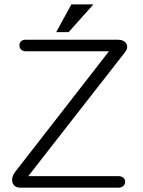

<svg xmlns="http://www.w3.org/2000/svg" viewBox="-20 -872 665 892"><path d="M99.6 -633.8H486.3L51.8 -75.2Q31.2 -48.8 38.1 -24.4Q44.9 0 77.1 0H530.3Q544.9 0 553.7 -8.8Q561.5 -16.6 561.5 -27.3Q561.5 -38.1 553.7 -45.9Q543.9 -53.7 530.3 -53.7H111.3L559.6 -627.9Q577.1 -649.4 567.4 -668Q557.6 -687.5 525.4 -687.5H99.6Q85 -687.5 77.1 -679.7Q70.3 -671.9 70.3 -661.1Q70.3 -650.4 77.1 -642.6Q85.9 -633.8 99.6 -633.8ZM414.1 -851.6H311.5L241.2 -722.7H298.8Z"/></svg>

Font: Gulim
Style: Regular
Weight: 400
Version: Version 2.21